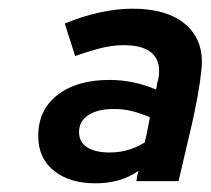

<svg xmlns="http://www.w3.org/2000/svg" viewBox="-20 -730 485 442"><path d="M200 -308Q140 -308 104 -337Q68 -366 68 -417Q68 -477 112.5 -511.5Q157 -546 232 -546Q287 -546 339 -524Q341 -530 341.5 -535.5Q342 -541 344 -546Q352 -584 332.5 -605Q313 -626 264 -626Q241 -626 215.5 -620Q190 -614 153 -601L129 -676Q171 -693 210.5 -701.5Q250 -710 285 -710Q366 -710 408 -673Q450 -636 444 -572Q441 -542 435 -509Q429 -476 421.5 -443Q414 -410 406 -377Q398 -344 391 -313H294Q295 -319 296 -325Q297 -331 299 -337Q276 -321 251.5 -314.5Q227 -308 200 -308ZM162 -426Q162 -404 179 -392Q196 -380 228 -379H234Q276 -379 313 -402Q317 -417 319.5 -431Q322 -445 325 -460Q307 -468 286.5 -473.5Q266 -479 244 -479H240Q205 -479 183.5 -465Q162 -451 162 -426Z"/></svg>

Font: Rosa Sans SemiBold
Style: Italic
Weight: 600
Italic angle: -12°
Designer: Pentagram / MCKL
Foundry: Pentagram / MCKL
Version: Version 1.005;September 16, 2019;FontCreator 11.5.0.2425 64-